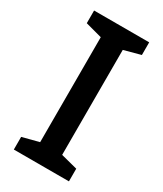

<svg xmlns="http://www.w3.org/2000/svg" viewBox="-182 -784 725 854"><g transform="rotate(30 181.0 -357.0)"><path d="M322 0H39V-65L124 -87V-626L39 -649V-714H322V-649L237 -626V-87L322 -65Z"/></g></svg>

Font: Noto Sans Oriya Medium
Style: Regular
Weight: 500
Version: Version 2.003